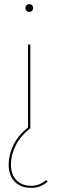

<svg xmlns="http://www.w3.org/2000/svg" viewBox="-20 -622 283 931"><path d="M103 -583Q103 -591 108.5 -596.5Q114 -602 122 -602Q130 -602 135.5 -596.5Q141 -591 141 -583Q141 -576 135.5 -570Q130 -564 122 -564Q114 -564 108.5 -569.5Q103 -575 103 -583ZM211 259Q193 274 174.5 281.5Q156 289 132 289Q81 289 51.5 259Q22 229 22 176Q22 130 44.5 82.5Q67 35 116 -4V-406H127V0Q79 37 56 83.5Q33 130 33 175Q33 224 59.5 251.5Q86 279 132 279Q172 279 203 251Z"/></svg>

Font: Ysabeau Infant Hairline
Style: Regular
Weight: 100
Designer: Christian Thalmann (Catharsis Fonts)
Version: Version 0.003